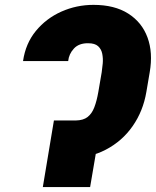

<svg xmlns="http://www.w3.org/2000/svg" viewBox="-20 -757 631 777"><path d="M212.9 -269.5H287.1Q317.4 -270 334.7 -283.7Q352.1 -297.4 361.8 -323Q371.6 -348.6 377.9 -384.8L391.6 -464.8Q394 -480.5 395.8 -500.5Q397.5 -520.5 393.8 -539.3Q390.1 -558.1 377 -570.1Q363.8 -582 336.9 -582Q299.3 -582.5 279.1 -560.5Q258.8 -538.6 255.9 -509.8H73.2Q83.5 -581.1 125.2 -631.8Q167 -682.6 228.3 -710Q289.6 -737.3 358.4 -737.3Q443.4 -737.3 498.8 -702.1Q554.2 -667 576.9 -605.5Q599.6 -543.9 585.9 -464.8L572.3 -384.8Q559.1 -307.1 516.8 -246.6Q474.6 -186 408.4 -151.4Q342.3 -116.7 255.9 -116.2H187.5ZM390.6 -269.5 344.7 0H153.3L198.2 -269.5Z"/></svg>

Font: Inter 28pt Black
Style: Italic
Weight: 900
Italic angle: -9.3988°
Designer: Rasmus Andersson
Foundry: rsms
Version: Version 4.001;git-66647c0bb